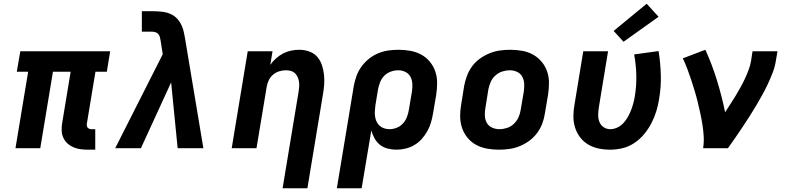

<svg xmlns="http://www.w3.org/2000/svg" viewBox="-20 -795 4240 1030"><path d="M453 8Q432 8 412.5 5.5Q393 3 375 -4.5Q357 -12 343 -24.5Q329 -37 320.5 -54.5Q312 -72 311 -92Q310 -112 313 -132L359 -410H264L196 0H63L131 -410H70L89 -520H571L553 -410H492L446 -132Q445 -126 446 -120Q447 -114 450.5 -110Q454 -106 459.5 -104Q465 -102 471 -102H491V8Z M598 0 853 -504 842 -575Q840 -585 838 -594.5Q836 -604 830 -611.5Q824 -619 814.5 -622Q805 -625 795 -625H741V-735H795Q820 -735 846 -732.5Q872 -730 894 -720.5Q916 -711 932 -693Q948 -675 957 -652Q963 -638 966 -623Q969 -608 972 -593L1071 0H933L898 -353L736 0Z M1496 215 1582 -304Q1584 -317 1585 -330.5Q1586 -344 1584 -357Q1582 -370 1576.5 -382Q1571 -394 1562 -402.5Q1553 -411 1540.5 -414.5Q1528 -418 1514 -418Q1496 -418 1478 -412.5Q1460 -407 1445.5 -395Q1431 -383 1422.5 -366Q1414 -349 1411 -331L1356 0H1223L1309 -520H1442L1430 -447Q1443 -466 1461 -482Q1479 -498 1499.5 -508.5Q1520 -519 1542 -523.5Q1564 -528 1586 -528Q1613 -528 1638.5 -519Q1664 -510 1681 -491Q1698 -472 1706.5 -447Q1715 -422 1718 -395.5Q1721 -369 1719 -341.5Q1717 -314 1712 -286L1629 215Z M1787 215 1878 -334Q1883 -361 1892.5 -387.5Q1902 -414 1919 -437.5Q1936 -461 1959 -479.5Q1982 -498 2008.5 -509Q2035 -520 2062.5 -524Q2090 -528 2117 -528Q2149 -528 2180.5 -522.5Q2212 -517 2239 -502.5Q2266 -488 2285.5 -464.5Q2305 -441 2315 -412Q2325 -383 2325 -350.5Q2325 -318 2320 -286L2303 -186Q2299 -162 2292 -138Q2285 -114 2272.5 -91.5Q2260 -69 2242.5 -49.5Q2225 -30 2203 -17Q2181 -4 2156 2Q2131 8 2107 8Q2083 8 2059.5 2Q2036 -4 2018.5 -18Q2001 -32 1989.5 -52.5Q1978 -73 1972 -95L1920 215ZM2070 -102Q2089 -102 2108 -109.5Q2127 -117 2141 -132Q2155 -147 2162.5 -166Q2170 -185 2173 -204L2190 -304Q2193 -325 2192 -345.5Q2191 -366 2182 -383Q2173 -400 2155 -409Q2137 -418 2116 -418Q2097 -418 2077 -411Q2057 -404 2042 -389Q2027 -374 2019.5 -355Q2012 -336 2008 -316L1994 -231Q1992 -216 1991 -200.5Q1990 -185 1992 -170.5Q1994 -156 2000 -143Q2006 -130 2016.5 -120.5Q2027 -111 2041 -106.5Q2055 -102 2070 -102Z M2657 8Q2625 8 2593.5 2.5Q2562 -3 2535 -17.5Q2508 -32 2488.5 -55.5Q2469 -79 2459 -108Q2449 -137 2448.5 -169Q2448 -201 2454 -234L2470 -334Q2475 -361 2485 -388Q2495 -415 2512.5 -439Q2530 -463 2554.5 -480.5Q2579 -498 2606 -509Q2633 -520 2661 -524Q2689 -528 2716 -528Q2749 -528 2780.5 -522.5Q2812 -517 2838.5 -502.5Q2865 -488 2885 -464.5Q2905 -441 2915 -412Q2925 -383 2925 -351Q2925 -319 2920 -286L2903 -186Q2899 -159 2889 -132Q2879 -105 2861 -81Q2843 -57 2819 -39.5Q2795 -22 2768 -11Q2741 0 2713 4Q2685 8 2657 8ZM2659 -102Q2679 -102 2699.5 -108.5Q2720 -115 2736 -130Q2752 -145 2761 -164.5Q2770 -184 2773 -204L2790 -304Q2793 -325 2792 -346Q2791 -367 2781.5 -384Q2772 -401 2754 -409.5Q2736 -418 2715 -418Q2695 -418 2674.5 -411.5Q2654 -405 2637.5 -390Q2621 -375 2612.5 -355.5Q2604 -336 2600 -316L2584 -216Q2580 -195 2581 -174Q2582 -153 2591.5 -136Q2601 -119 2619.5 -110.5Q2638 -102 2659 -102Z M3253 8Q3221 8 3190.5 1.5Q3160 -5 3135 -20Q3110 -35 3092 -58.5Q3074 -82 3065 -111Q3056 -140 3056 -171Q3056 -202 3062 -234L3109 -520H3242L3192 -216Q3189 -196 3189 -176.5Q3189 -157 3196 -140Q3203 -123 3218.5 -112.5Q3234 -102 3254 -102Q3273 -102 3292 -111Q3311 -120 3325 -135.5Q3339 -151 3349 -169Q3359 -187 3366 -205.5Q3373 -224 3378 -243Q3383 -262 3386 -281Q3395 -338 3393.5 -393.5Q3392 -449 3382 -503L3513 -521Q3523 -459 3525 -394.5Q3527 -330 3516 -265Q3511 -232 3501 -199Q3491 -166 3475 -135Q3459 -104 3436 -76Q3413 -48 3383 -28Q3353 -8 3319.5 0Q3286 8 3253 8ZM3325 -571 3272 -629 3449 -775 3513 -705Z M3752 0Q3757 -33 3755 -65Q3753 -97 3748 -128Q3743 -159 3736.5 -189Q3730 -219 3722.5 -249.5Q3715 -280 3706 -309.5Q3697 -339 3687.5 -368Q3678 -397 3667 -426Q3656 -455 3643 -482L3764 -528Q3800 -449 3826 -364.5Q3852 -280 3870 -193Q3884 -215 3898.5 -237Q3913 -259 3926.5 -281.5Q3940 -304 3952.5 -326.5Q3965 -349 3976 -372.5Q3987 -396 3996 -420Q4005 -444 4009 -468L4017 -520H4151L4142 -468Q4137 -436 4125 -405Q4113 -374 4099 -344Q4085 -314 4068.5 -284.5Q4052 -255 4035 -226Q4018 -197 3999.5 -168.5Q3981 -140 3962.5 -112Q3944 -84 3924.5 -56Q3905 -28 3885 0Z"/></svg>

Font: Iosevka SS04 XBd Ex Obl
Style: Regular
Weight: 800
Width: 7
Italic angle: -9°
Monospace: yes
Designer: Belleve Invis
Foundry: Belleve Invis
Version: Version 19.0.0; ttfautohint (v1.8.4)